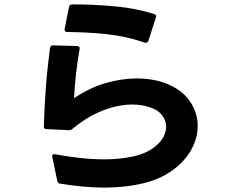

<svg xmlns="http://www.w3.org/2000/svg" viewBox="-20 -811 1040 876"><path d="M457 45Q406 45 355.5 40Q305 35 255 27Q244 26 241 13L219 -93L218 -98Q218 -110 233 -107Q286 -97 343 -90.5Q400 -84 457 -84Q527 -84 588.5 -97.5Q650 -111 691 -145Q715 -165 726.5 -188Q738 -211 738 -233Q738 -262 719 -286Q700 -310 665 -321Q629 -334 583 -334Q519 -334 448.5 -306.5Q378 -279 312 -224Q305 -217 295 -217L193 -222Q178 -222 180 -236Q181 -275 183.5 -321.5Q186 -368 189.5 -415Q193 -462 198 -507.5Q203 -553 208 -591Q209 -604 223 -604L331 -601Q346 -601 343 -586Q333 -530 326.5 -471Q320 -412 318 -363Q391 -412 464 -432.5Q537 -453 603 -453Q641 -453 674 -447.5Q707 -442 736 -431Q810 -402 846 -349.5Q882 -297 882 -237Q882 -186 857.5 -137Q833 -88 785 -48Q724 3 638.5 24Q553 45 457 45ZM639 -617Q554 -646 468.5 -655Q383 -664 287 -665Q272 -665 275 -680L295 -779Q296 -791 311 -791Q408 -791 505 -782Q602 -773 683 -747Q696 -744 691 -730L657 -625Q652 -612 639 -617Z"/></svg>

Font: LINE Seed JP_TTF Bold
Style: Regular
Weight: 700
Designer: LINE & Fontrix & Fontworks
Version: Version 1.009